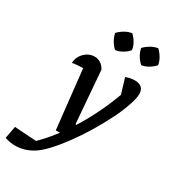

<svg xmlns="http://www.w3.org/2000/svg" viewBox="-311 -842 1019 1151"><g transform="rotate(30 199.0 -266.5)"><path d="M-88 189 -72 104 79 114Q127 67 173 7Q219 -53 260 -122.5Q301 -192 335 -266.5Q369 -341 395 -417L398 -326L350 -485Q382 -497 411 -497Q443 -497 459 -482Q475 -467 475 -438Q475 -412 460 -367Q442 -310 410 -246Q378 -182 339 -117.5Q300 -53 258.5 3.5Q217 60 177 103Q137 146 104 166Q47 201 -15 201Q-53 201 -88 189ZM150 0 99 -465 126 -407Q85 -405 66 -403.5Q47 -402 31 -399Q33 -430 48 -452.5Q63 -475 85 -487.5Q107 -500 131 -500Q154 -500 173.5 -488Q193 -476 205 -452L234 -91H285L225 -2ZM256 -734Q275 -716 288.5 -693Q302 -670 305 -645Q290 -626 265.5 -612Q241 -598 217 -595Q198 -612 184.5 -635.5Q171 -659 166 -684Q184 -703 207 -716.5Q230 -730 256 -734ZM436 -734Q455 -716 468.5 -693Q482 -670 486 -645Q469 -626 445.5 -612Q422 -598 398 -595Q379 -611 365 -634.5Q351 -658 346 -684Q364 -703 387.5 -716.5Q411 -730 436 -734Z"/></g></svg>

Font: Piazzolla Thin
Style: Bold Italic
Weight: 700
Italic angle: -11.3°
Version: Version 2.005